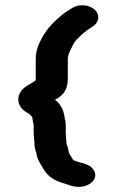

<svg xmlns="http://www.w3.org/2000/svg" viewBox="-20 -665 447 736"><path d="M112 -118V-109C113 -100 116 -86 120 -76C123 -50 139 -32 150 -12C164 11 192 30 226 38C248 46 277 58 309 47C335 38 356 15 339 -13C330 -28 316 -34 297 -40C284 -42 273 -47 261 -51C257 -59 251 -67 246 -75C241 -86 242 -101 235 -112C235 -124 233 -130 233 -144C232 -151 232 -156 232 -161V-188C232 -195 231 -203 228 -211V-213C225 -241 212 -267 191 -283C193 -285 195 -285 197 -286C226 -302 240 -326 240 -364V-444C244 -466 255 -482 264 -501C271 -512 284 -523 293 -532C306 -544 321 -554 336 -564C360 -579 365 -609 342 -629C321 -647 282 -651 256 -634C241 -624 225 -615 212 -603C189 -584 168 -563 152 -538L142 -522C129 -498 117 -472 117 -440V-364C117 -362 117 -359 116 -356C112 -354 108 -351 105 -349C87 -339 67 -327 59 -313C39 -282 55 -248 84 -233C89 -231 95 -226 98 -223C99 -221 104 -217 104 -214C105 -206 106 -198 108 -191C109 -189 109 -189 109 -188V-160C109 -149 111 -128 112 -118Z"/></svg>

Font: Blanket
Style: Sik
Weight: 700
Foundry: Cannot Into Space Fonts
Version: Version 0.9